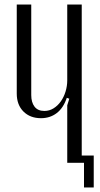

<svg xmlns="http://www.w3.org/2000/svg" viewBox="-20 -719 442 848"><path d="M275 -287Q260 -242 230.5 -219.5Q201 -197 161 -197Q113 -197 83.5 -226.5Q54 -256 54 -306V-699H118V-299Q118 -267 132.5 -248Q147 -229 176 -229Q198 -229 216.5 -240.5Q235 -252 248.5 -271Q262 -290 269.5 -314.5Q277 -339 277 -364V-699H341V0H277V-254L286 -283ZM327 -32H394V109H351V0H327Z"/></svg>

Font: Moniqa Paragraph
Style: Regular
Weight: 400
Designer: Rajesh Rajput
Foundry: Rajesh Rajput
Version: Version 1.000